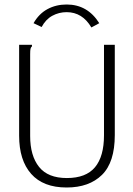

<svg xmlns="http://www.w3.org/2000/svg" viewBox="-20 -822 590 853"><path d="M276 11Q172 11 118.5 -49.5Q65 -110 65 -219V-623H122V-616Q117 -612 115.5 -605Q114 -598 114 -581V-218Q114 -130 153.5 -80.5Q193 -31 277 -31Q362 -31 402 -79Q442 -127 442 -221V-623H490V-222Q490 -101 433 -45Q376 11 276 11ZM165 -702 129 -719Q153 -761 191 -781.5Q229 -802 276 -802Q369 -802 421 -719L386 -700Q346 -768 276 -768Q242 -768 212.5 -752Q183 -736 165 -702Z"/></svg>

Font: Inconsolata SemiExpanded Light
Style: Regular
Weight: 300
Width: 6
Monospace: yes
Designer: Raph Levien, Cyreal, Brenton Simpson
Foundry: Raph Levien, Cyreal, Google
Version: Version 3.001; ttfautohint (v1.8.2.53-6de2)